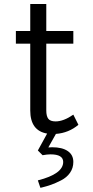

<svg xmlns="http://www.w3.org/2000/svg" viewBox="-20 -653 457 947"><path d="M166.7 236.7Q291.7 205 291.7 145.8Q291.7 108.3 229.2 108.3Q213.3 108.3 190 112.5L166.7 89.2L212.5 5.8Q129.2 -8.3 129.2 -108.3V-437.5H58.3V-500H129.2V-633.3H208.3V-500H341.7V-437.5H208.3V-108.3Q208.3 -80 218.3 -67.1Q228.3 -54.2 254.2 -54.2Q293.3 -54.2 341.7 -87.5L366.7 -37.5Q319.2 2.5 255.8 7.5L218.3 74.2Q224.2 73.3 237.5 73.3Q286.7 73.3 314.2 92.1Q341.7 110.8 341.7 145.8Q341.7 175.8 325.4 199.2Q309.2 222.5 281.2 236.7Q253.3 250.8 232.1 258.3Q210.8 265.8 186.7 271.7Q181.7 272.5 179.2 273.3Z"/></svg>

Font: BoonBaan
Style: Regular
Weight: 400
Designer: Sungsit Sawaiwan
Foundry: FontUni
Version: Version 2.0